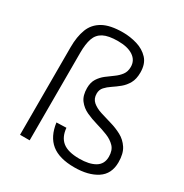

<svg xmlns="http://www.w3.org/2000/svg" viewBox="-175 -894 993 1037"><g transform="rotate(30 321.5 -375.5)"><path d="M431 6Q337 6 287.5 -34Q238 -74 227 -156L288 -158Q293 -102 327 -75Q361 -48 431 -48Q493 -48 529 -69.5Q565 -91 565 -137Q565 -177 544 -199Q523 -221 490.5 -234Q458 -247 421 -257.5Q384 -268 351.5 -283Q319 -298 298 -325.5Q277 -353 277 -400Q277 -435 292 -458.5Q307 -482 329 -499Q351 -516 373 -531.5Q395 -547 410 -567Q425 -587 425 -616Q425 -657 391 -680Q357 -703 296 -703Q237 -703 205.5 -686.5Q174 -670 162 -635.5Q150 -601 150 -546V0H90V-546Q90 -612 108 -659Q126 -706 171 -731.5Q216 -757 296 -757Q341 -757 384.5 -744Q428 -731 456.5 -700.5Q485 -670 485 -616Q485 -575 470 -548.5Q455 -522 433 -504Q411 -486 389 -471.5Q367 -457 352 -440.5Q337 -424 337 -400Q337 -368 358 -350Q379 -332 411.5 -321.5Q444 -311 481 -300.5Q518 -290 550.5 -272.5Q583 -255 604 -223Q625 -191 625 -137Q625 -64 571.5 -29Q518 6 431 6Z"/></g></svg>

Font: Pathway Extreme 8pt Thin
Style: Regular
Weight: 100
Version: Version 1.001;gftools[0.9.26]